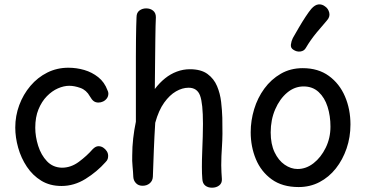

<svg xmlns="http://www.w3.org/2000/svg" viewBox="-20 -861 1700 893"><path d="M266 4Q212 4 172 -20.5Q132 -45 105 -85.5Q78 -126 64.5 -174Q51 -222 51 -268Q51 -322 69.5 -372Q88 -422 121.5 -461.5Q155 -501 200 -523.5Q245 -546 298 -546Q336 -546 372 -535.5Q408 -525 437 -502Q466 -479 480 -441Q482 -437 483 -433.5Q484 -430 484 -426Q484 -413 477 -403.5Q470 -394 459.5 -389Q449 -384 438 -384Q425 -384 416 -390.5Q407 -397 398 -413Q382 -442 354 -452Q326 -462 302 -462Q277 -462 249.5 -450Q222 -438 198 -413.5Q174 -389 159 -352.5Q144 -316 144 -267Q144 -226 157.5 -183Q171 -140 198.5 -111Q226 -82 268 -81Q310 -81 347 -108.5Q384 -136 411 -167Q418 -174 424.5 -177.5Q431 -181 438 -181Q450 -181 460 -174.5Q470 -168 476.5 -158Q483 -148 483 -136Q483 -129 481 -122Q479 -115 471 -107Q431 -62 378 -29Q325 4 266 4Z M615 -781Q615 -802 628.5 -812Q642 -822 660 -822Q679 -822 692 -811.5Q705 -801 705 -781Q704 -761 703.5 -738Q703 -715 702.5 -679.5Q702 -644 701.5 -588.5Q701 -533 700 -447Q722 -476 747.5 -496.5Q773 -517 802.5 -528Q832 -539 863 -539Q915 -539 945 -517Q975 -495 989.5 -460.5Q1004 -426 1008.5 -387Q1013 -348 1014 -313Q1016 -231 1012.5 -182Q1009 -133 1009 -92Q1009 -75 1010 -59.5Q1011 -44 1012 -28Q1013 -9 999.5 1.5Q986 12 966 12Q947 12 934.5 2Q922 -8 921 -29Q919 -52 919 -85Q919 -118 920.5 -154.5Q922 -191 923 -225.5Q924 -260 924 -285Q924 -380 910.5 -416.5Q897 -453 857 -453Q828 -453 798.5 -436Q769 -419 743.5 -383.5Q718 -348 702 -290Q698 -226 695.5 -162.5Q693 -99 691 -39Q690 -20 676.5 -8.5Q663 3 643 3Q624 3 612.5 -9Q601 -21 600 -38Q599 -62 596.5 -87.5Q594 -113 595 -138Q595 -178 599.5 -217.5Q604 -257 612 -295Q612 -399 612 -472.5Q612 -546 612 -596Q612 -646 612.5 -679.5Q613 -713 613.5 -736.5Q614 -760 615 -781Z M1146 -246Q1146 -300 1162 -353Q1178 -406 1209.5 -449Q1241 -492 1286 -518Q1331 -544 1388 -544Q1460 -544 1509.5 -508Q1559 -472 1584.5 -412.5Q1610 -353 1610 -282Q1610 -223 1592 -170.5Q1574 -118 1542 -77.5Q1510 -37 1466 -14Q1422 9 1369 9Q1293 9 1243.5 -27Q1194 -63 1170 -121Q1146 -179 1146 -246ZM1239 -245Q1239 -191 1257 -153Q1275 -115 1304 -95Q1333 -75 1364 -75Q1404 -75 1438.5 -102Q1473 -129 1495 -174Q1517 -219 1517 -272Q1517 -322 1503.5 -364.5Q1490 -407 1462 -433Q1434 -459 1392 -459Q1350 -459 1315.5 -430Q1281 -401 1260 -352.5Q1239 -304 1239 -245Z M1403 -639Q1395 -624 1377.5 -621.5Q1360 -619 1344 -630Q1331 -638 1333 -654Q1335 -670 1342 -684Q1355 -707 1370.5 -733.5Q1386 -760 1401.5 -783.5Q1417 -807 1428 -820Q1445 -839 1461.5 -840.5Q1478 -842 1492 -831Q1507 -821 1511.5 -801.5Q1516 -782 1499 -764Q1482 -745 1453 -710Q1424 -675 1403 -639Z"/></svg>

Font: Playpen Sans Arabic
Style: Regular
Weight: 400
Designer: Azza Alameddine, Laura Meseguer, Veronika Burian, José Scaglione
Foundry: TypeTogether
Version: Version 2.000